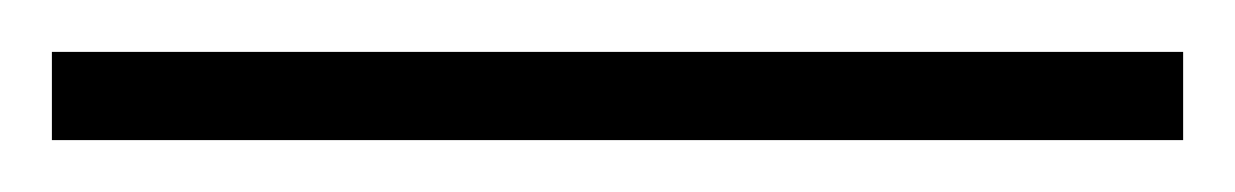

<svg xmlns="http://www.w3.org/2000/svg" viewBox="-24 -814 476 74"><path d="M432 -760V-794H-4V-760Z"/></svg>

Font: Noto Sans Gurmukhi UI Condensed ExtraLight
Style: Regular
Weight: 200
Width: 3
Designer: Jelle Bosma - Monotype Design Team
Foundry: Monotype Imaging Inc.
Version: Version 2.004